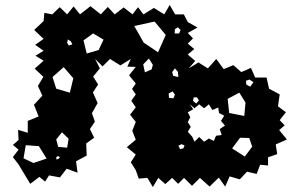

<svg xmlns="http://www.w3.org/2000/svg" viewBox="-20 -738 1198 775"><path d="M55 -74 32 -104 55 -134 32 -153 55 -173 53 -214 92 -202V-250L136 -268L117 -315L151 -352L133 -391L155 -428L120 -461L156 -493L123 -513L156 -533L122 -557L156 -581L118 -617L156 -653L159 -686L191 -680L221 -709L251 -680L277 -712L303 -680L345 -713L387 -680L415 -710L443 -680L479 -708L515 -680L537 -709L559 -680L601 -706L643 -680L665 -718L687 -680H722L738 -649L777 -627L738 -605L759 -583L738 -562L764 -540L738 -518L768 -492L742 -462L781 -486L819 -462L853 -500L883 -459L922 -475L954 -447L993 -464L1010 -425H1056L1066 -380L1109 -357L1102 -309L1134 -285L1109 -253L1129 -232L1107 -213L1138 -175L1093 -155L1099 -116L1062 -103V-70L1030 -73L1016 -36L977 -45L948 -14L907 -26L889 15L863 -21L826 15L787 -20L755 12L723 -20L699 4L675 -20L647 5L619 -20L597 17L575 -20L540 -17L528 -51L508 -83L528 -114L492 -144L528 -174L514 -210L528 -246L505 -275L528 -305L510 -331L528 -357L513 -379L528 -401L501 -434L528 -468L494 -469L508 -500L466 -474L424 -500L394 -470L364 -500L383 -462L356 -429L376 -397L355 -365L374 -322L351 -281L363 -247L343 -217L360 -182L328 -159L330 -110L287 -87L293 -41L249 -57L222 -22L178 -30L162 -5L139 -24L102 4ZM604 -651 522 -633 560 -566 618 -527 649 -597ZM709 -617 698 -628 686 -620 685 -603H703ZM398 -578 356 -603 317 -575 330 -522 378 -536ZM266 -571 254 -579 251 -565 258 -554 272 -559ZM597 -476 581 -502 558 -478 565 -446 592 -458ZM237 -467 192 -427 207 -380 262 -364 276 -422ZM698 -448 686 -462 675 -447 679 -432 700 -427ZM1003 -406 987 -417 973 -412 974 -397 990 -388ZM686 -356 677 -369 661 -361 662 -343 680 -341ZM971 -324 946 -364 899 -339 905 -282 966 -270ZM775 -345H762L759 -331L772 -320L783 -333ZM765 -166 784 -185 804 -166 823 -179 843 -169 852 -190 875 -193 867 -217 888 -231 872 -250 885 -271 864 -282 861 -304 837 -294 823 -317 804 -301 784 -317 765 -301 746 -317 760 -297 738 -285 748 -265 738 -245 750 -226 738 -206 756 -186ZM257 -178 230 -204 207 -175 215 -145 251 -142ZM986 -181 949 -182 917 -139 968 -106 998 -146ZM725 -151 713 -156 700 -150 707 -136 720 -139ZM137 -148 84 -152 75 -99 115 -80 168 -98ZM222 -103 215 -108 207 -104 208 -94 216 -97Z"/></svg>

Font: Rubik Gemstones
Style: Regular
Weight: 400
Designer: Hubert and Fischer, NaN
Foundry: Hubert and Fischer, NaN
Version: Version 2.200